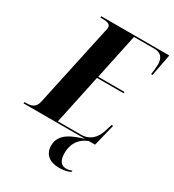

<svg xmlns="http://www.w3.org/2000/svg" viewBox="-260 -837 1084 1199"><g transform="rotate(30 282.5 -238.0)"><path d="M-37 0H408C335 22 244 52 244 141C244 203 286 238 356 238C385 238 414 232 436 222L438 211C423 217 412 220 396 220C363 220 340 197 340 142C340 66 379 20 434 0H479L518 -158H507L491 -107C476 -59 442 -10 371 -10H205L281 -367H472L474 -377H284L353 -704H500C549 -704 569 -676 569 -630C569 -610 564 -574 562 -556H572L602 -714H112L110 -704H124C160 -704 184 -698 184 -673C184 -665 181 -652 178 -641L54 -65C44 -18 13 -10 -23 -10H-35Z"/></g></svg>

Font: Noto Serif Display Condensed ExtraBold
Style: Italic
Weight: 800
Width: 3
Italic angle: -12°
Designer: Monotype Design Team
Foundry: Monotype Imaging Inc.
Version: Version 2.009